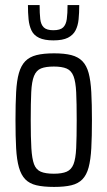

<svg xmlns="http://www.w3.org/2000/svg" viewBox="-20 -728 423 756"><path d="M193 8Q151 8 123.5 1.5Q96 -5 79.5 -22Q63 -39 54.5 -69Q46 -99 43.5 -144.5Q41 -190 41 -255Q41 -319 43.5 -365Q46 -411 54.5 -440.5Q63 -470 79.5 -487Q96 -504 123.5 -511Q151 -518 193 -518Q234 -518 261 -511Q288 -504 304.5 -487Q321 -470 329 -440.5Q337 -411 339.5 -365Q342 -319 342 -255Q342 -190 339.5 -144.5Q337 -99 329 -69Q321 -39 304.5 -22Q288 -5 261 1.5Q234 8 193 8ZM192 -44Q224 -44 242.5 -52Q261 -60 269.5 -81.5Q278 -103 280 -145Q282 -187 282 -255Q282 -323 280 -364.5Q278 -406 269.5 -428Q261 -450 242.5 -458Q224 -466 192 -466Q160 -466 141.5 -458.5Q123 -451 114 -429Q105 -407 103 -365Q101 -323 101 -255Q101 -186 103.5 -144.5Q106 -103 114 -81.5Q122 -60 140.5 -52Q159 -44 192 -44ZM190 -569Q155 -569 134 -579Q113 -589 104 -608Q95 -627 92.5 -652Q90 -677 90 -708H136Q136 -675 138.5 -653Q141 -631 152.5 -620Q164 -609 190 -609Q217 -609 228.5 -620Q240 -631 243 -653Q246 -675 246 -708H292Q292 -677 289.5 -652Q287 -627 277.5 -608.5Q268 -590 247.5 -579.5Q227 -569 190 -569Z"/></svg>

Font: Saira ExtraCondensed
Style: Regular
Weight: 400
Width: 2
Designer: Hector Gatti with collaboration of the Omnibus-Type team
Foundry: Omnibus-Type
Version: Version 1.101